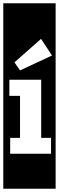

<svg xmlns="http://www.w3.org/2000/svg" viewBox="-30 -937 359 1170"><path d="M-10 213V-917H309V213ZM92 -508 287 -599 220 -700 58 -557ZM32 0H281V-97H221V-451H27V-353H92V-97H32Z"/></svg>

Font: Zilla Slab Highlight
Style: Bold
Weight: 700
Designer: Typotheque Type Foundry
Foundry: Typotheque type foundry
Version: Version 1.1; 2017; ttfautohint (v1.6)